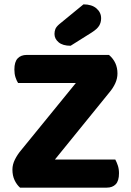

<svg xmlns="http://www.w3.org/2000/svg" viewBox="-20 -861 599 881"><path d="M328 -480H63Q56 -491 51 -506.5Q46 -522 46 -542Q46 -577 61 -593Q76 -609 103 -609H480Q519 -576 519 -524Q519 -501 509 -479Q499 -457 482 -437L232 -129H509Q515 -118 520.5 -102Q526 -86 526 -66Q526 -31 511 -15.5Q496 0 470 0H72Q57 -13 47 -34Q37 -55 37 -83Q37 -106 48.5 -129Q60 -152 77 -172ZM363 -841Q401 -841 422.5 -822.5Q444 -804 444 -777Q444 -758 435 -743Q426 -728 401 -712L304 -651Q268 -651 249 -667Q230 -683 230 -705Q230 -717 234 -727.5Q238 -738 252 -750Z"/></svg>

Font: Baloo Tammudu 2
Style: Bold
Weight: 700
Designer: Maithili Shingre, Omkar Shende and Ek Type
Foundry: Ek Type
Version: Version 1.640;hotconv 1.0.111;makeotfexe 2.5.65597; ttfautoh